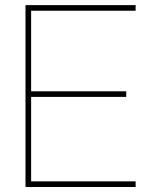

<svg xmlns="http://www.w3.org/2000/svg" viewBox="-20 -748 599 768"><path d="M82 0V-727.5H522.5V-705.1H104.5V-382.8H484.9V-360.4H104.5V-22.5H522.5V0Z"/></svg>

Font: Inter Display Thin
Style: Regular
Weight: 100
Designer: Rasmus Andersson
Foundry: rsms
Version: Version 4.000;git-a52131595